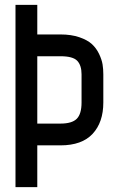

<svg xmlns="http://www.w3.org/2000/svg" viewBox="-20 -772 490 792"><path d="M229.5 -629.9Q273.9 -629.9 307.4 -618.4Q340.8 -606.9 359.1 -590.1Q377.4 -573.2 388.7 -549.6Q399.9 -525.9 403.1 -506.3Q406.2 -486.8 406.2 -465.3V-349.1Q406.2 -267.6 362.1 -220Q317.9 -172.4 229.5 -172.4H133.8V0H43.9V-752H133.8V-629.9ZM316.4 -465.3Q316.4 -502.4 298.6 -521.2Q280.8 -540 229.5 -540H133.8V-262.2H229.5Q276.9 -262.2 296.6 -282Q316.4 -301.8 316.4 -349.1Z"/></svg>

Font: Anka/Coder Narrow
Style: Bold
Weight: 700
Width: 3
Monospace: yes
Version: Version 001.100